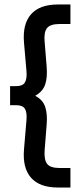

<svg xmlns="http://www.w3.org/2000/svg" viewBox="-20 -740 366 856"><path d="M238 96Q157 96 118.5 52.5Q80 9 87 -74L98 -204Q101 -239 91 -255Q81 -271 53 -271H25V-356H53Q81 -356 91 -372.5Q101 -389 98 -423L87 -550Q80 -633 118.5 -676.5Q157 -720 238 -720H294V-633H246Q204 -633 189.5 -614.5Q175 -596 179 -554L188 -443Q192 -395 181.5 -363.5Q171 -332 137 -313Q171 -295 181.5 -263.5Q192 -232 188 -184L179 -70Q176 -28 190 -9.5Q204 9 246 9H294V96Z"/></svg>

Font: Outfit Medium
Style: Regular
Weight: 500
Designer: Rodrigo Fuenzalida
Foundry: fragTYPE
Version: Version 1.100; ttfautohint (v1.8.4.7-5d5b);gftools[0.9.27]